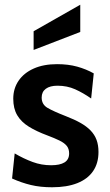

<svg xmlns="http://www.w3.org/2000/svg" viewBox="-20 -781 463 811"><path d="M200 10Q150.5 10 110.8 0.5Q71 -9 31 -27L42 -133Q80.5 -110.5 117.8 -96.8Q155 -83 196 -83Q233 -83 252.5 -95Q272 -107 272 -133Q272 -152.5 261.8 -165Q251.5 -177.5 231 -187.5Q210.5 -197.5 180 -209Q134 -226 101.8 -246Q69.5 -266 52.8 -294.2Q36 -322.5 36 -364Q36 -407 58.5 -440Q81 -473 122.5 -491.5Q164 -510 221 -510Q268.5 -510 306.2 -499.5Q344 -489 376 -471L365 -365Q331.5 -388.5 297.5 -403.8Q263.5 -419 223 -419Q191 -419 173.5 -406Q156 -393 156 -369Q156 -340 180.5 -325.5Q205 -311 259 -290Q294 -276.5 319.8 -262Q345.5 -247.5 362.5 -230Q379.5 -212.5 387.8 -190.2Q396 -168 396 -139Q396 -91.5 373.2 -58.2Q350.5 -25 306.8 -7.5Q263 10 200 10ZM122 -570V-649L319 -761V-646Z"/></svg>

Font: Cabin Resolve
Style: Bold-Resolve
Weight: 700
Designer: Pablo Impallari
Foundry: Pablo Impallari. http://www.impallari.com Igino Marini. http://www.ikern.com
Version: Version 3.001